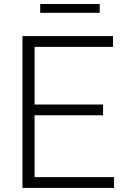

<svg xmlns="http://www.w3.org/2000/svg" viewBox="-20 -916 612 936"><path d="M89.5 0V-740H531V-687.5H148.5V-52.5H536V0ZM128.5 -354V-406.5H482.5V-354ZM176 -853.5V-896.5H466V-853.5Z"/></svg>

Font: Encode Sans Condensed Thin Light
Style: Regular
Weight: 300
Version: Version 3.002